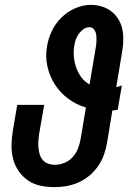

<svg xmlns="http://www.w3.org/2000/svg" viewBox="-20 -763 540 791"><path d="M205 8Q175 8 146.5 2Q118 -4 95.5 -19.5Q73 -35 57 -58Q41 -81 34 -108.5Q27 -136 27.5 -165.5Q28 -195 33 -225L51 -331H162L141 -210Q139 -195 138 -181Q137 -167 138.5 -153Q140 -139 144 -126Q148 -113 157 -103Q166 -93 179 -88.5Q192 -84 207 -84Q226 -84 245.5 -92Q265 -100 279.5 -116Q294 -132 301.5 -151.5Q309 -171 312 -190L334 -320Q294 -332 261.5 -356Q229 -380 207 -413.5Q185 -447 175.5 -488.5Q166 -530 174 -573Q179 -605 194 -636Q209 -667 233.5 -691Q258 -715 290 -729Q322 -743 354 -743Q377 -743 398.5 -736.5Q420 -730 437 -717.5Q454 -705 466 -686.5Q478 -668 483 -646.5Q488 -625 488 -602Q488 -579 484 -555L459 -404Q464 -405 469.5 -406.5Q475 -408 482 -411L465 -311Q459 -310 453.5 -309Q448 -308 443 -308L421 -175Q417 -151 408.5 -126.5Q400 -102 385 -80Q370 -58 349.5 -40.5Q329 -23 304.5 -12Q280 -1 254.5 3.5Q229 8 205 8ZM349 -415 375 -570Q377 -583 377.5 -595.5Q378 -608 376.5 -619.5Q375 -631 368 -641Q361 -651 348 -651Q336 -651 324.5 -643Q313 -635 305 -624Q297 -613 292.5 -600.5Q288 -588 286 -575Q282 -551 284.5 -527.5Q287 -504 294.5 -483Q302 -462 315.5 -444Q329 -426 349 -415Z"/></svg>

Font: Iosevka Curly Slab Heavy
Style: Italic
Weight: 900
Italic angle: -9°
Monospace: yes
Designer: Belleve Invis
Foundry: Belleve Invis
Version: Version 22.1.2; ttfautohint (v1.8.4)